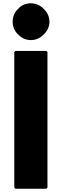

<svg xmlns="http://www.w3.org/2000/svg" viewBox="-20 -1142 377 1169"><path d="M269 -825 262 -832H74L67 -825V0L74 7H262L269 0ZM168 -1122C140 -1122 114 -1112 95 -1093V-1092L87 -1085C68 -1066 57 -1039 57 -1010C57 -981 68 -954 87 -935L95 -928C114 -909 139 -898 168 -898C197 -898 222 -909 242 -928L243 -929L250 -936C269 -955 281 -981 281 -1010C281 -1039 269 -1065 250 -1084L243 -1091C224 -1110 197 -1122 168 -1122Z"/></svg>

Font: Hussar Woodtype
Style: Blk
Weight: 900
Foundry: Cannot Into Space Fonts
Version: Version 1.07